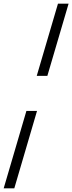

<svg xmlns="http://www.w3.org/2000/svg" viewBox="-73 -755 392 1040"><path d="M183.5 -344H126L241 -735H298.5ZM-53 265 70 -154H127.5L4.5 265Z"/></svg>

Font: Newsreader Text SemiBold
Style: Italic
Weight: 600
Italic angle: -17°
Designer: Hugues Gentile
Foundry: Production Type
Version: Version 1.001